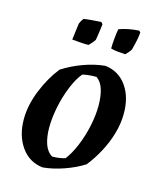

<svg xmlns="http://www.w3.org/2000/svg" viewBox="-101 -718 660 799"><g transform="rotate(15 228.5 -319.0)"><path d="M158 8Q99 1 65 -47.5Q31 -96 31 -166Q31 -226 57 -290.5Q83 -355 121 -403Q161 -429 209 -446.5Q257 -464 302 -468Q361 -461 394.5 -413Q428 -365 427 -293Q427 -253 414.5 -209.5Q402 -166 380 -125Q358 -84 332 -52Q296 -29 249 -12.5Q202 4 158 8ZM185 -46Q216 -46 241 -54Q262 -81 279.5 -123Q297 -165 307 -212Q317 -259 317 -300Q317 -340 308 -369.5Q299 -399 278 -414Q242 -414 218 -408Q196 -382 178.5 -338.5Q161 -295 151.5 -247.5Q142 -200 142 -159Q142 -120 152 -90Q162 -60 185 -46ZM306 -544Q306 -564 308.5 -589Q311 -614 314 -629Q351 -643 400 -646L406 -639Q404 -615 398 -591.5Q392 -568 391 -563Q389 -558 381 -549Q373 -540 369 -536Q360 -536 339 -538Q318 -540 306 -544ZM140 -538 149 -609Q154 -622 163 -633Q172 -635 196 -637Q220 -639 238 -640L245 -632Q244 -623 242 -608Q240 -593 238 -579.5Q236 -566 235 -562Q232 -557 223.5 -547Q215 -537 211 -534Q199 -533 176.5 -535Q154 -537 140 -538Z"/></g></svg>

Font: Labrada SemiBold
Style: Italic
Weight: 600
Italic angle: -7°
Designer: Mercedes Jáuregui
Foundry: Omnibus-Type Team
Version: Version 1.000; ttfautohint (v1.8.4.7-5d5b)